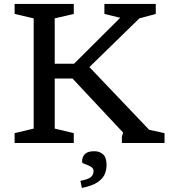

<svg xmlns="http://www.w3.org/2000/svg" viewBox="-20 -724 868 972"><path d="M735 -67 813 -50V0H597V-32L603.5 -52.5L347 -326.5H224.5V-401.5H355L588.5 -634L508.5 -653.5V-704H768.5V-653.5L685.5 -631L402.5 -355L414 -404ZM257 -631V-73L353.5 -50V0H54V-50L150.5 -73V-631L54 -653.5V-704H353.5V-653.5ZM387 191.5Q427 184 440.2 172.2Q453.5 160.5 453.5 142.5Q453.5 130.5 444.8 123.5Q436 116.5 424.5 112.2Q413 108 404.2 104.2Q395.5 100.5 395.5 95Q395.5 69.5 410.2 55.5Q425 41.5 457 41.5Q485 41.5 502.2 57.8Q519.5 74 519.5 112Q519.5 135.5 510 158Q500.5 180.5 473.5 198.8Q446.5 217 394.5 227.5Z"/></svg>

Font: Newsreader 7pt
Style: Regular
Weight: 400
Designer: Hugues Gentile
Foundry: Production Type
Version: Version 1.003